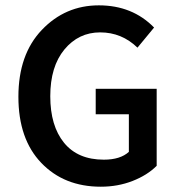

<svg xmlns="http://www.w3.org/2000/svg" viewBox="-20 -686 668 718"><path d="M356.9 12.2Q219.7 12.2 134.3 -76.9Q48.8 -166 48.8 -324.2Q48.8 -482.4 136.5 -574.2Q224.1 -666 349.6 -666Q475.1 -666 556.2 -583L494.1 -507.8Q435.1 -564.9 354.5 -564.9Q273.9 -564.9 220.9 -501Q168 -437 168 -326.2Q168 -215.3 219.5 -152.1Q271 -88.9 368.2 -88.9Q430.2 -88.9 461.9 -118.2V-258.8H337.9V-354H565.9V-65.9Q530.8 -30.8 475.8 -9.3Q420.9 12.2 356.9 12.2Z"/></svg>

Font: SourceSansPro-Semibold
Style: Regular
Weight: 600
Designer: Paul D. Hunt
Foundry: Adobe Systems Incorporated
Version: Version 2.020;PS 2.0;hotconv 1.0.86;makeotf.lib2.5.63406